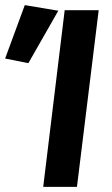

<svg xmlns="http://www.w3.org/2000/svg" viewBox="-20 -731 437 751"><path d="M149 0 233 -691H366L281 0ZM0 -502 77 -711 208 -689 91 -484Z"/></svg>

Font: Xgbmvzvtohvqztyvzapvmeyoton
Style: Regular
Weight: 500
Italic angle: -8°
Designer: Carrois Corporate & Edenspiekermann
Foundry: Carrois Corporate GbR & Edenspiekermann AG
Version: Version 2.001